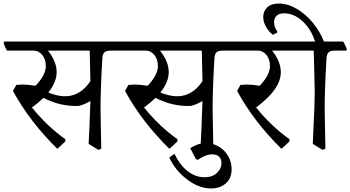

<svg xmlns="http://www.w3.org/2000/svg" viewBox="-40 -810 1973 1081"><path d="M648 -525H583Q558 -525 547.5 -515Q537 -505 536 -478Q526 -306 526 -198L530 27L514 34L459 0Q465 -116 464 -108L469 -241Q448 -229 427.5 -221Q407 -213 394 -213Q344 -213 299.5 -223.5Q255 -234 204 -259Q176 -231 140 -205Q223 -101 328 -26V-14L283 28Q127 -125 33 -298L52 -332Q76 -334 88 -334Q118 -334 160 -327Q218 -388 218 -438Q218 -476 198 -500.5Q178 -525 150 -525H-1Q-12 -543 -20 -569L-15 -576H629L634 -571L651 -533ZM465 -525H230Q279 -463 279 -404Q279 -348 232 -289Q285 -268 326 -268Q412 -268 469 -353Z M1279 -525H1214Q1189 -525 1178.5 -515Q1168 -505 1167 -478Q1157 -306 1157 -198L1161 27L1145 34L1090 0Q1096 -116 1095 -108L1100 -241Q1079 -229 1058.5 -221Q1038 -213 1025 -213Q975 -213 930.5 -223.5Q886 -234 835 -259Q807 -231 771 -205Q854 -101 959 -26V-14L914 28Q758 -125 664 -298L683 -332Q707 -334 719 -334Q749 -334 791 -327Q849 -388 849 -438Q849 -476 829 -500.5Q809 -525 781 -525H630Q619 -543 611 -569L616 -576H1260L1265 -571L1282 -533ZM1096 -525H861Q910 -463 910 -404Q910 -348 863 -289Q916 -268 957 -268Q1043 -268 1100 -353Z M1111 188Q1156 188 1181.5 163.5Q1207 139 1207 108Q1207 85 1193.5 72Q1180 59 1155 59Q1117 59 1074 90L1063 86L1031 24Q1078 -5 1119 -5Q1156 -5 1189.5 14Q1223 33 1243.5 67Q1264 101 1264 142Q1264 195 1231 223Q1198 251 1149 251Q1080 251 1013.5 200.5Q947 150 913 77L942 56Q973 120 1017 154Q1061 188 1111 188Z M1492 -525Q1541 -463 1541 -404Q1541 -356 1507 -307Q1473 -258 1402 -205Q1485 -101 1590 -26V-14L1545 28Q1389 -125 1295 -298L1314 -332Q1338 -334 1350 -334Q1380 -334 1422 -327Q1480 -388 1480 -438Q1480 -476 1460 -500.5Q1440 -525 1412 -525H1261Q1250 -543 1242 -569L1247 -576H1625L1630 -571L1648 -533L1644 -525Z M1910 -525H1845Q1820 -525 1809.5 -515Q1799 -505 1798 -478Q1788 -306 1788 -198L1792 27L1776 34L1721 0L1725 -91Q1732 -228 1732 -291Q1732 -319 1728 -465L1726 -525H1627Q1616 -542 1608 -569L1613 -576H1734Q1711 -647 1663 -691Q1615 -735 1559 -735Q1531 -735 1517 -721Q1503 -707 1503 -685Q1503 -657 1522 -632L1521 -626L1496 -614Q1470 -635 1456 -662Q1442 -689 1442 -714Q1442 -747 1464.5 -768.5Q1487 -790 1529 -790Q1580 -790 1630.5 -760.5Q1681 -731 1721.5 -681.5Q1762 -632 1784 -576H1891L1896 -571L1913 -533Z"/></svg>

Font: Sahitya
Style: Regular
Weight: 400
Designer: Juan Pablo del Peral
Foundry: Juan Pablo del Peral (http://www.huertatipografica.com)
Version: Version 1.001;PS 001.000;hotconv 1.0.70;makeotf.lib2.5.58329